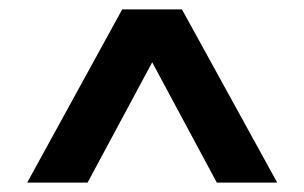

<svg xmlns="http://www.w3.org/2000/svg" viewBox="-20 -760 650 410"><path d="M38 -370 241 -740H368.5L572 -370H443L279.5 -674.5H330.5L167 -370Z"/></svg>

Font: Encode Sans Condensed Thin SemiBold
Style: Regular
Weight: 600
Version: Version 3.002